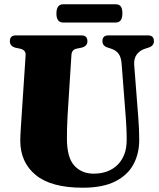

<svg xmlns="http://www.w3.org/2000/svg" viewBox="-20 -865 741 895"><path d="M566.5 -315 547 -566.5Q545 -598 532.5 -614.8Q520 -631.5 495.5 -639L483 -643Q457.5 -650.5 457.5 -673Q457.5 -700 485 -700H670Q697.5 -700 697.5 -673Q697.5 -651 672 -643L659.5 -639Q632.5 -631 618 -611.8Q603.5 -592.5 605.5 -563L624.5 -318Q626.5 -291 627.8 -265.5Q629 -240 629 -212.5Q629 -149.5 602.2 -99.2Q575.5 -49 517.5 -19.5Q459.5 10 365.5 10Q218.5 10 146.5 -49.2Q74.5 -108.5 74.5 -209.5Q74.5 -229.5 76.8 -263.8Q79 -298 81 -328.5L99.5 -608.5Q100.5 -632 74 -638L52.5 -642.5Q26 -649.5 26 -673Q26 -700 54 -700H359.5Q387.5 -700 387.5 -673Q387.5 -650 361 -643L336.5 -638Q314.5 -633 313 -609L295 -326Q293 -293 292.5 -265.2Q292 -237.5 292 -218.5Q292 -131.5 326 -93.5Q360 -55.5 417 -55.5Q486.5 -55.5 528.5 -97.2Q570.5 -139 570.5 -212.5Q570.5 -247 569.2 -269.8Q568 -292.5 566.5 -315ZM243 -802Q243 -845 274.5 -845H519.5Q535 -845 542.8 -835.2Q550.5 -825.5 550.5 -802.5Q550.5 -760 519.5 -760H274.5Q243 -760 243 -802Z"/></svg>

Font: Fraunces 144pt Soft Black
Style: Regular
Weight: 900
Version: Version 1.000;[b76b70a41]